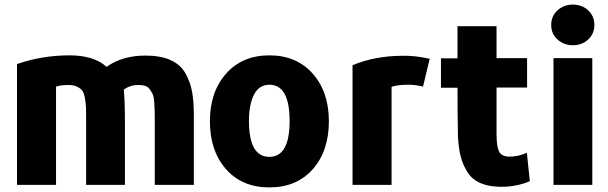

<svg xmlns="http://www.w3.org/2000/svg" viewBox="-20 -794 2647 836"><path d="M824 11H654V-266Q654 -299 653.5 -312.5Q653 -326 651.5 -349.5Q650 -373 645.5 -382.5Q641 -392 633 -404Q625 -416 612.5 -420Q600 -424 582 -424Q547 -424 519 -404Q524 -357 524 -254V11H355V-266Q355 -305 354.5 -323Q354 -341 350 -365Q346 -389 338.5 -399Q331 -409 316 -416.5Q301 -424 279 -424Q247 -424 224 -417V11H54V-515Q163 -553 283 -553Q389 -553 444 -503Q513 -552 613 -552Q679 -552 722.5 -532.5Q766 -513 787.5 -474.5Q809 -436 816.5 -394Q824 -352 824 -291Z M1412 -266Q1412 -137 1342 -57.5Q1272 22 1153 22Q1034 22 964 -57.5Q894 -137 894 -266Q894 -394 964.5 -473.5Q1035 -553 1153 -553Q1271 -553 1341.5 -473.5Q1412 -394 1412 -266ZM1241 -267Q1241 -425 1153 -425Q1108 -425 1086 -382Q1064 -339 1064 -267Q1064 -111 1153 -111Q1241 -111 1241 -267Z M1851 -538 1822 -417Q1783 -426 1755 -425Q1712 -425 1685 -416V11H1515V-510Q1611 -550 1726 -551Q1786 -553 1851 -538Z M2287 -5Q2241 15 2184 19Q2121 22 2079 6Q2037 -10 2016 -43.5Q1995 -77 1986 -112.5Q1977 -148 1974 -199Q1972 -303 1972 -412H1900V-540H1972V-680H2142V-541H2275V-413H2142V-213Q2142 -158 2152 -136Q2162 -114 2194 -112Q2236 -111 2274 -129Q2276 -108 2280.5 -67Q2285 -26 2287 -5Z M2568 -685Q2568 -647 2541 -622Q2514 -597 2474 -597Q2435 -597 2407.5 -622Q2380 -647 2380 -685Q2380 -724 2407.5 -749Q2435 -774 2474 -774Q2514 -774 2541 -749Q2568 -724 2568 -685ZM2559 11H2390V-541H2559Z"/></svg>

Font: Repo
Style: ExtraBold
Weight: 800
Designer: Stefan Peev
Foundry: Context Ltd
Version: Version 001.000